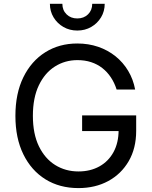

<svg xmlns="http://www.w3.org/2000/svg" viewBox="-20 -962 786 992"><path d="M385.3 9.8Q288.1 9.8 214.8 -35.6Q141.6 -81.1 100.6 -164.8Q59.6 -248.5 59.6 -363.3Q59.6 -479 100.6 -562.7Q141.6 -646.5 213.9 -691.9Q286.1 -737.3 379.4 -737.3Q437 -737.3 487.1 -720.2Q537.1 -703.1 576.7 -671.4Q616.2 -639.6 642.3 -595.9Q668.5 -552.2 678.2 -499.5H582.5Q571.3 -534.7 552.7 -562.5Q534.2 -590.3 508.5 -610.4Q482.9 -630.4 450.7 -640.9Q418.5 -651.4 379.9 -651.4Q315.9 -651.4 263.7 -618.4Q211.4 -585.4 180.7 -521.2Q149.9 -457 149.9 -363.3Q149.9 -270.5 180.9 -206.5Q211.9 -142.6 265.1 -109.4Q318.4 -76.2 385.3 -76.2Q446.8 -76.2 493.7 -102.3Q540.5 -128.4 566.7 -176.5Q592.8 -224.6 592.8 -290L620.6 -284.7H404.3V-365.7H683.6V-286.1Q683.6 -195.8 645 -129.4Q606.4 -63 539.3 -26.6Q472.2 9.8 385.3 9.8ZM379.4 -804.2Q339.8 -804.2 307.9 -822.5Q275.9 -840.8 256.8 -872.3Q237.8 -903.8 237.8 -942.4H302.2Q302.2 -909.2 324 -887.9Q345.7 -866.7 379.4 -866.7Q413.1 -866.7 434.8 -887.9Q456.5 -909.2 456.5 -942.4H521Q521 -903.8 502.2 -872.6Q483.4 -841.3 451.4 -822.8Q419.4 -804.2 379.4 -804.2Z"/></svg>

Font: Inter Variable
Style: Regular
Weight: 400
Designer: Rasmus Andersson
Foundry: rsms
Version: Version 4.001;git-9221beed3